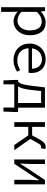

<svg xmlns="http://www.w3.org/2000/svg" viewBox="1256 -1848 823 3375"><g transform="rotate(90 1667.5 -160.5)"><path d="M106 231V-539.1H173.8L182.1 -467.8H185.1Q222.7 -504.9 273.2 -528.3Q323.7 -551.8 374 -551.8Q484.4 -551.8 541.7 -477.1Q599.1 -402.3 599.1 -277.8Q599.1 -186 564.7 -120.8Q530.3 -55.7 473.9 -21.2Q417.5 13.2 352.1 13.2Q314.5 13.2 269 -5.4Q223.6 -23.9 187 -57.1H184.1L189 44.9V231ZM338.9 -56.2Q389.6 -56.2 429.2 -83Q468.8 -109.9 491.5 -159.4Q514.2 -209 514.2 -276.9Q514.2 -368.7 476.8 -425.8Q439.5 -482.9 354 -482.9Q316.4 -482.9 274.2 -462.2Q231.9 -441.4 189 -397.9V-123Q228.5 -86.4 269.8 -71.3Q311 -56.2 338.9 -56.2Z M830.1 -311H1189Q1183.6 -399.4 1138.2 -443.1Q1092.8 -486.8 1021 -486.8Q975.1 -486.8 934.6 -466.6Q894 -446.3 866 -407Q837.9 -367.7 830.1 -311ZM1210.9 -105 1241.2 -49.8Q1201.2 -24.4 1150.6 -5.6Q1100.1 13.2 1034.2 13.2Q954.6 13.2 889.2 -20.5Q823.7 -54.2 784.9 -117.4Q746.1 -180.7 746.1 -269Q746.1 -356.9 784.7 -420.4Q823.2 -483.9 885.5 -517.8Q947.8 -551.8 1019 -551.8Q1095.2 -551.8 1149.7 -520.5Q1204.1 -489.3 1233.6 -432.6Q1263.2 -376 1263.2 -299.8Q1263.2 -286.6 1261.7 -273.7Q1260.3 -260.7 1258.8 -251H828.1Q832 -185.5 861.1 -141.6Q890.1 -97.7 937 -75.4Q983.9 -53.2 1042 -53.2Q1091.3 -53.2 1132.8 -67.1Q1174.3 -81.1 1210.9 -105Z M1498 -66.9H1790V-471.2H1581.1L1559.1 -282.2Q1549.3 -197.3 1533.4 -146Q1517.6 -94.7 1498 -66.9ZM1872.1 -66.9H1949.2V-16.1L1940.9 190.9H1870.1V0H1462.9V190.9H1393.1L1384.8 -16.1V-66.9H1410.2Q1424.8 -75.7 1438.2 -95.5Q1451.7 -115.2 1463.9 -161.9Q1476.1 -208.5 1486.8 -296.9L1516.1 -539.1H1872.1Z M2421.9 -283.2 2620.1 0H2529.8L2358.9 -246.1H2210V0H2127V-539.1H2210V-314H2359.9L2426.8 -437Q2452.1 -482.4 2473.1 -507.3Q2494.1 -532.2 2516.1 -542Q2538.1 -551.8 2565.9 -551.8Q2586.4 -551.8 2600.1 -545.9L2585 -469.2Q2579.1 -470.7 2575 -471.4Q2570.8 -472.2 2564 -472.2Q2543 -472.2 2527.1 -457.5Q2511.2 -442.9 2484.9 -395Z M2783.2 0V-539.1H2862.8V-305.2Q2862.8 -261.7 2859.9 -209.7Q2856.9 -157.7 2854 -105H2858.9L2932.1 -220.2L3144 -539.1H3219.7V0H3140.1V-233.9Q3140.1 -277.3 3143.3 -329.8Q3146.5 -382.3 3148.9 -435.1H3144Q3128.4 -409.7 3107.7 -376.2Q3086.9 -342.8 3070.8 -318.8L2858.9 0Z"/></g></svg>

Font: Shanggu Mono N
Style: Regular
Weight: 350
Designer: GuiWonder
Version: Version 1.021